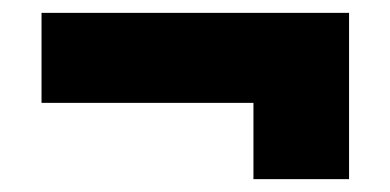

<svg xmlns="http://www.w3.org/2000/svg" viewBox="-20 -441 609 300"><path d="M376 -280.3Q340.8 -280.3 305.7 -280.3Q270.5 -280.3 235.4 -280.3Q210 -280.3 183.6 -280.3Q158.2 -280.3 131.8 -280.3Q110.4 -280.3 88.9 -280.3Q66.4 -280.3 44.9 -280.3Q44.9 -282.2 44.9 -285.2Q44.9 -287.1 44.9 -290Q44.9 -303.7 44.9 -317.4Q44.9 -331.1 44.9 -344.7Q44.9 -354.5 44.9 -364.3Q44.9 -373 44.9 -382.8Q44.9 -392.6 44.9 -402.3Q44.9 -411.1 44.9 -420.9Q47.9 -420.9 49.8 -420.9Q52.7 -420.9 54.7 -420.9Q71.3 -420.9 87.9 -420.9Q104.5 -420.9 121.1 -420.9Q156.2 -420.9 192.4 -420.9Q228.5 -420.9 264.6 -420.9Q299.8 -420.9 335.9 -420.9Q372.1 -420.9 407.2 -420.9Q436.5 -420.9 466.8 -420.9Q496.1 -420.9 525.4 -420.9Q525.4 -418.9 525.4 -416Q525.4 -413.1 525.4 -411.1Q525.4 -383.8 525.4 -356.4Q525.4 -329.1 525.4 -301.8Q525.4 -283.2 525.4 -264.6Q525.4 -246.1 525.4 -226.6Q525.4 -210.9 525.4 -194.3Q525.4 -177.7 525.4 -161.1Q522.5 -161.1 519.5 -161.1Q517.6 -161.1 514.6 -161.1Q500 -161.1 485.4 -161.1Q470.7 -161.1 456.1 -161.1Q446.3 -161.1 436.5 -161.1Q425.8 -161.1 416 -161.1Q406.2 -161.1 396.5 -161.1Q385.7 -161.1 376 -161.1Q376 -163.1 376 -166Q376 -168.9 376 -170.9Q376 -184.6 376 -198.2Q376 -211.9 376 -225.6Q376 -234.4 376 -244.1Q376 -252.9 376 -262.7Q376 -265.6 376 -268.6Q376 -271.5 376 -274.4Q376 -276.4 376 -277.3Q376 -278.3 376 -280.3Z"/></svg>

Font: LeFont
Style: Bold
Weight: 800
Designer: Leryon MEDIA
Version: Version 1.0